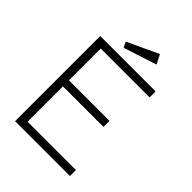

<svg xmlns="http://www.w3.org/2000/svg" viewBox="-222 -886 995 995"><g transform="rotate(45 275.0 -388.5)"><path d="M71 0V-624H477V-580H119V-347H416V-303H119V-44H473V0ZM200 -667 185 -697 356 -777 382 -726Z"/></g></svg>

Font: Inconsolata SemiExpanded Light
Style: Regular
Weight: 300
Width: 6
Monospace: yes
Designer: Raph Levien, Cyreal, Brenton Simpson
Foundry: Raph Levien, Cyreal, Google
Version: Version 3.001; ttfautohint (v1.8.2.53-6de2)